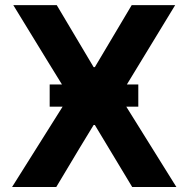

<svg xmlns="http://www.w3.org/2000/svg" viewBox="-20 -748 755 768"><path d="M207 -727.5Q244.1 -665 354.5 -479.5Q355.5 -479.5 359.4 -479.5Q396.5 -541 506.8 -727.5Q550.8 -727.5 680.7 -727.5Q625 -636.7 459 -363.3Q515.6 -272.5 685.5 0Q641.6 0 508.8 0Q471.7 -62.5 359.4 -248Q358.4 -248 354.5 -248Q316.4 -186.5 205.1 0Q161.1 0 28.3 0Q85.9 -90.8 256.8 -363.3Q200.2 -454.1 33.2 -727.5Q76.2 -727.5 207 -727.5ZM178.7 -321.3Q178.7 -343.8 178.7 -410.2Q267.6 -410.2 533.2 -410.2Q533.2 -388.7 533.2 -321.3Q444.3 -321.3 178.7 -321.3Z"/></svg>

Font: DeepSea
Style: Bold
Weight: 700
Designer: Stem
Version: Version 3.019;git-0a5106e0b